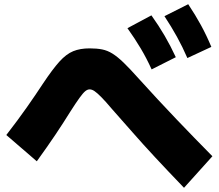

<svg xmlns="http://www.w3.org/2000/svg" viewBox="-20 -865 1040 913"><path d="M855 28Q778 -52 718.5 -116Q659 -180 610 -236Q561 -292 513 -346Q481 -384 461 -404Q441 -424 429 -432Q417 -440 406 -440Q396 -440 385.5 -431.5Q375 -423 358 -399.5Q341 -376 313 -332Q282 -282 244.5 -226Q207 -170 155 -98L10 -223Q65 -294 107.5 -354.5Q150 -415 184 -467Q230 -536 262.5 -572Q295 -608 328 -621.5Q361 -635 406 -635Q440 -635 465.5 -630Q491 -625 515 -610Q539 -595 568 -567Q597 -539 638 -493Q733 -388 819 -298Q905 -208 990 -122ZM701 -535Q677 -588 649 -635Q621 -682 586 -731L700 -792Q735 -743 763 -695Q791 -647 816 -593ZM871 -589Q848 -642 821.5 -690Q795 -738 762 -788L875 -845Q909 -794 935.5 -745.5Q962 -697 985 -642Z"/></svg>

Font: M PLUS 2 Black
Style: Regular
Weight: 900
Designer: Coji Morishita
Foundry: UNDERFOREST DESIGN
Version: Version 1.001